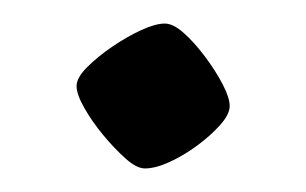

<svg xmlns="http://www.w3.org/2000/svg" viewBox="-20 -137 260 163"><path d="M103 6Q96 6 86.5 -2.5Q77 -11 67.5 -22.5Q58 -34 51.5 -45.5Q45 -57 45 -64Q45 -71 54 -80Q63 -89 75.5 -97.5Q88 -106 100 -111.5Q112 -117 120 -117Q127 -117 136 -109Q145 -101 154 -89Q163 -77 169 -65.5Q175 -54 175 -47Q175 -40 167 -31Q159 -22 147.5 -13.5Q136 -5 124 0.5Q112 6 103 6Z"/></svg>

Font: Texturina 12pt ExtraLight
Style: Regular
Weight: 250
Designer: Guillermo Torres Carreño
Foundry: Omnibus-Type
Version: Version 1.002